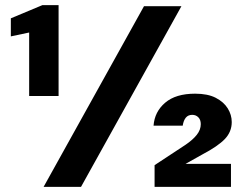

<svg xmlns="http://www.w3.org/2000/svg" viewBox="-20 -724 951 744"><path d="M93 -352V-598L22 -583V-653L144 -704H207V-352ZM149 0 538 -700H683L294 0ZM579 0V-84L699 -163Q727 -182 742.5 -201.5Q758 -221 758 -243Q758 -260 748.5 -269.5Q739 -279 725 -279Q709 -279 700 -268Q691 -257 688 -237H575Q579 -291 620 -326Q661 -361 736 -361Q785 -361 816 -345Q847 -329 862.5 -304Q878 -279 878 -251Q878 -213 851 -185Q824 -157 765 -126L699 -89H875V0Z"/></svg>

Font: DM Sans 9pt Black
Style: Regular
Weight: 900
Version: Version 4.004;gftools[0.9.30]